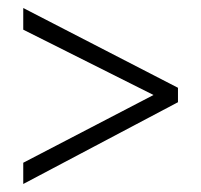

<svg xmlns="http://www.w3.org/2000/svg" viewBox="-20 -585 501 479"><path d="M38 -126 424 -330V-366L38 -565V-511L363 -348L38 -179Z"/></svg>

Font: Noto Sans Kannada Condensed Light
Style: Regular
Weight: 300
Width: 3
Designer: Jelle Bosma - Monotype Design Team
Foundry: Monotype Imaging Inc.
Version: Version 2.005